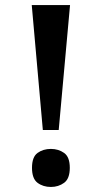

<svg xmlns="http://www.w3.org/2000/svg" viewBox="-20 -734 403 762"><path d="M150 -218 106 -714H258L213 -218ZM182 8Q151 8 129 -8.5Q107 -25 107 -68Q107 -111 129 -127Q151 -143 182 -143Q212 -143 234.5 -127Q257 -111 257 -68Q257 -25 234.5 -8.5Q212 8 182 8Z"/></svg>

Font: Noto Serif Toto SemiBold
Style: Regular
Weight: 600
Designer: Monotype Design Team
Foundry: Monotype Imaging Inc.
Version: Version 2.001; ttfautohint (v1.8.4.7-5d5b)